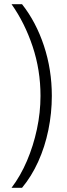

<svg xmlns="http://www.w3.org/2000/svg" viewBox="-20 -737 317 915"><path d="M227 -280Q227 -198 210.5 -117.5Q194 -37 162 33.5Q130 104 85 158H35Q78 101 108.5 29.5Q139 -42 156 -121.5Q173 -201 173 -280Q173 -403 135.5 -515.5Q98 -628 35 -717H85Q152 -632 189.5 -518.5Q227 -405 227 -280Z"/></svg>

Font: Noto Sans Lao Looped UI ExCd Lt
Style: Regular
Weight: 300
Width: 2
Designer: Mark Frömberg, Ben Mitchell
Foundry: The Fontpad Ltd
Version: Version 1.001